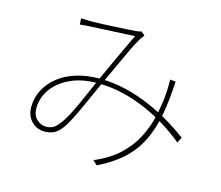

<svg xmlns="http://www.w3.org/2000/svg" viewBox="-108 -867 1216 1056"><g transform="rotate(15 500.0 -338.5)"><path d="M233 -710Q251 -709 268 -708.5Q285 -708 300 -708Q318 -708 352 -709.5Q386 -711 424.5 -713Q463 -715 495.5 -717Q528 -719 542 -720Q552 -721 559 -722.5Q566 -724 573 -726L594 -708Q590 -703 585.5 -697Q581 -691 575 -682Q560 -659 538 -613Q516 -567 491 -512Q466 -457 442 -406Q427 -374 408.5 -332.5Q390 -291 370.5 -247.5Q351 -204 332 -167Q313 -130 296 -107Q273 -76 249.5 -66Q226 -56 200 -56Q154 -56 124 -87.5Q94 -119 94 -168Q94 -221 117.5 -266Q141 -311 183.5 -345Q226 -379 285.5 -397.5Q345 -416 417 -416Q498 -416 574 -397Q650 -378 717 -348Q784 -318 840 -284Q896 -250 937 -219L921 -187Q879 -222 824 -257.5Q769 -293 703 -323Q637 -353 564 -371Q491 -389 414 -389Q322 -389 256.5 -357.5Q191 -326 157 -276Q123 -226 123 -170Q123 -128 147 -106Q171 -84 200 -84Q220 -84 236 -91.5Q252 -99 269 -120Q288 -143 307 -177.5Q326 -212 344.5 -253Q363 -294 380.5 -334.5Q398 -375 413 -408Q435 -456 458 -506.5Q481 -557 503.5 -604.5Q526 -652 545 -692Q530 -691 497 -689.5Q464 -688 425.5 -686Q387 -684 353 -682.5Q319 -681 302 -680Q285 -679 268.5 -678Q252 -677 235 -675ZM825 -508Q820 -401 804 -315.5Q788 -230 755 -163Q722 -96 666 -44Q610 8 525 49L500 26Q584 -9 638.5 -59.5Q693 -110 725 -172Q757 -234 772 -301.5Q787 -369 792 -436Q793 -452 793.5 -472Q794 -492 793 -511Z"/></g></svg>

Font: Shanggu Sans SC VF
Style: Regular
Weight: 250
Designer: GuiWonder
Version: Version 1.021